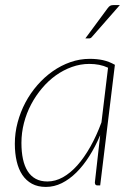

<svg xmlns="http://www.w3.org/2000/svg" viewBox="-20 -731 532 757"><path d="M406 -464Q389 -472 370.8 -475.5Q352.5 -479 332 -479Q297 -479 263.5 -467Q230 -455 200.2 -433.8Q170.5 -412.5 145.8 -383.2Q121 -354 102.8 -319.5Q84.5 -285 74.5 -246.2Q64.5 -207.5 64.5 -167.5Q64.5 -132 70.5 -104Q76.5 -76 89 -56.2Q101.5 -36.5 120.8 -26Q140 -15.5 167 -15.5Q198 -15.5 227.8 -32Q257.5 -48.5 284.8 -79Q312 -109.5 336.2 -152.5Q360.5 -195.5 380 -248.5ZM375 -198Q356 -153 332.2 -115.5Q308.5 -78 281.2 -51Q254 -24 223.8 -9Q193.5 6 161 6Q129 6 106 -6.5Q83 -19 68 -41.5Q53 -64 45.8 -95.2Q38.5 -126.5 38.5 -164.5Q38.5 -207 49.5 -248.2Q60.5 -289.5 80.2 -326.8Q100 -364 127.5 -395.5Q155 -427 187.8 -450Q220.5 -473 257.5 -486Q294.5 -499 334 -499Q362.5 -499 386.2 -493.8Q410 -488.5 433 -475.5L375 0H364Q358 0 356 -3.8Q354 -7.5 354 -11.5ZM452.5 -711 342.5 -585.5Q338 -579.5 331 -579.5H316.5L404 -698Q409.5 -705.5 414.2 -708.2Q419 -711 427.5 -711Z"/></svg>

Font: Lato ExtraLight
Style: Italic
Weight: 275
Italic angle: -7°
Designer: Lukasz Dziedzic with Adam Twardoch and Botio Nikoltchev
Foundry: tyPoland Lukasz Dziedzic
Version: Version 2.015; 2015-08-06; http://www.latofonts.com/